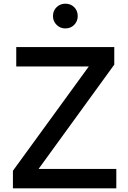

<svg xmlns="http://www.w3.org/2000/svg" viewBox="-20 -1020 693 1040"><path d="M50 -95 461 -660H68V-765H599V-670L189 -105H610V0H50ZM267 -933Q267 -962 286.5 -981Q306 -1000 334 -1000Q363 -1000 382 -981Q401 -962 401 -933Q401 -905 382 -885.5Q363 -866 334 -866Q306 -866 286.5 -885.5Q267 -905 267 -933Z"/></svg>

Font: Application Medium
Style: Regular
Weight: 500
Designer: Wei Huang
Foundry: Wei Huang
Version: Version 0.012